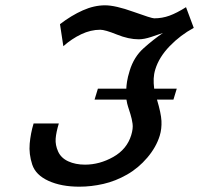

<svg xmlns="http://www.w3.org/2000/svg" viewBox="-20 -687 750 723"><path d="M455.6 -353H348.6L336.1 -312H456.1C457.9 -300.7 460 -291.7 462.3 -285C464.6 -278.3 467.6 -269 471.2 -257C474.9 -245 477.6 -233 479.2 -221C480.9 -209 479.2 -194.7 474.1 -178C463.3 -142.7 440.8 -115.3 406.5 -96C372.3 -76.7 336.8 -67 300.2 -67C276.2 -67 255.1 -71.2 237 -79.5C218.9 -87.8 206.1 -100.2 198.8 -116.5C191.5 -132.8 188.4 -149 189.6 -165C190.8 -181 194.8 -200 201.5 -222H106.5C99 -197.3 94.1 -172 91.8 -146C89.5 -120 92.7 -93.8 101.3 -67.5C109.9 -41.2 130.3 -20.7 162.5 -6C194.7 8.7 233.4 16 278.8 16C308.8 16 339 12.5 369.5 5.5C400 -1.5 429.5 -13.2 458.2 -29.5C486.9 -45.8 512.4 -67.2 534.8 -93.5C557.1 -119.8 572.7 -147.3 581.5 -176C586.8 -193.3 588.9 -211.8 588 -231.5C587 -251.2 581.3 -278 571.1 -312H633.1L645.6 -353H560.6C558.9 -367 558.2 -379.7 558.7 -391C559.2 -402.3 561.2 -414 564.9 -426C574.3 -456.7 592.4 -485.8 619.2 -513.5C646 -541.2 676.1 -564 709.6 -582L680.5 -660C657.3 -645.3 636.5 -634.7 618.2 -628C599.8 -621.3 580.6 -618 560.6 -618C553.9 -618 527.9 -626.2 482.6 -642.5C437.3 -658.8 401.6 -667 375.6 -667C348.3 -667 320.3 -660.7 291.8 -648C263.2 -635.3 234.6 -618 205.9 -596L218.5 -513C239.6 -531.7 262 -546.7 285.8 -558C309.6 -569.3 333.5 -575 357.5 -575C369.5 -575 390.3 -569 420 -557C449.6 -545 477.1 -539 502.5 -539C515.8 -539 531.5 -542 549.7 -548C567.9 -554 582.6 -559 593.8 -563C570.2 -547 546.1 -528 521.4 -506C496.6 -484 479 -455.7 468.4 -421C463.3 -404.3 459.9 -390.7 458.4 -380C456.8 -369.3 455.8 -360.3 455.6 -353Z"/></svg>

Font: Din Kursivschrift
Style: Condensed Italic Polish
Weight: 400
Version: Version 1.07